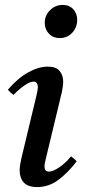

<svg xmlns="http://www.w3.org/2000/svg" viewBox="-20 -749 344 781"><path d="M269 -113Q282 -104 292 -93Q258 -48 218.5 -18Q179 12 131 12Q94 12 77 -6.5Q60 -25 60 -56Q60 -67 62 -79.5Q64 -92 67 -105L127 -355Q134 -384 134 -393Q134 -417 116 -417Q102 -417 79.5 -401.5Q57 -386 35 -363Q28 -368 22.5 -373Q17 -378 12 -384Q52 -431 94.5 -454.5Q137 -478 174 -478Q208 -478 222.5 -460.5Q237 -443 237 -417Q237 -408 235.5 -397.5Q234 -387 232 -376L168 -110Q167 -103 164 -92.5Q161 -82 161 -72Q161 -63 165 -57Q169 -51 179 -51Q196 -51 222 -69Q248 -87 269 -113ZM223 -594Q196 -594 179 -612Q162 -630 162 -656Q162 -686 183.5 -707.5Q205 -729 235 -729Q262 -729 278 -711.5Q294 -694 294 -668Q294 -638 274 -616Q254 -594 223 -594Z"/></svg>

Font: Castoro
Style: Italic
Weight: 400
Italic angle: -11°
Designer: John Hudson with Paul Hanslow, assisted by Kaja Sojewska.
Foundry: Tiro Typeworks Ltd.
Version: Version 2.04